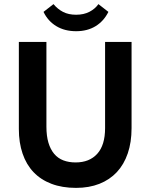

<svg xmlns="http://www.w3.org/2000/svg" viewBox="-20 -904 732 934"><path d="M350 10Q413.3 10 463.4 -9.7Q513.5 -29.5 548.3 -66.6Q583 -103.7 601.5 -157.9Q620 -212 620 -280.8V-700H491.2V-281Q491.2 -198 453.1 -155.9Q415 -113.8 347.8 -113.8Q314.5 -113.8 288.1 -123.9Q261.8 -134 243.6 -155.5Q225.5 -177 215.6 -209.8Q205.8 -242.5 205.8 -287.8V-700H71.7V-276.2Q71.7 -210 89.9 -156.7Q108 -103.5 143.1 -66.6Q178.2 -29.7 230.2 -9.9Q282.2 10 350 10ZM350.3 -752.2Q405 -752.2 445 -776.7Q485 -801.2 507.3 -846.2L458.8 -884Q442.8 -861 415.1 -846.6Q387.5 -832.3 350.3 -832.3Q313.5 -832.3 287 -845.9Q260.5 -859.5 240.2 -884L191.7 -846.2Q213 -801.7 253.6 -777Q294.3 -752.2 350.3 -752.2Z"/></svg>

Font: Tilda Sans VF
Style: Regular
Weight: 400
Designer: ParaType Ltd
Foundry: ParaType Ltd
Version: Version 1.010